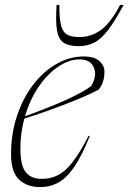

<svg xmlns="http://www.w3.org/2000/svg" viewBox="-20 -752 524 782"><path d="M345.5 -197.5Q313.5 -118 282.8 -72.8Q252 -27.5 218.2 -8.8Q184.5 10 143.5 10Q89 10 57 -21.2Q25 -52.5 25 -123Q25 -207 49 -279.5Q73 -352 114.8 -406.5Q156.5 -461 209.8 -491.5Q263 -522 321 -522Q363.5 -522 384.5 -503.5Q405.5 -485 405.5 -461Q405.5 -414.5 381 -386.5Q358 -374 322.2 -358.5Q286.5 -343 244.2 -326.8Q202 -310.5 159.2 -295.5Q116.5 -280.5 79 -269Q71.5 -240.5 67.2 -210Q63 -179.5 63 -147.5Q63 -77.5 85 -50.5Q107 -23.5 149.5 -23.5Q187 -23.5 217.2 -39.2Q247.5 -55 276.8 -93.2Q306 -131.5 341 -199ZM304.5 -510Q260.5 -510 216.8 -480.2Q173 -450.5 137.2 -398.2Q101.5 -346 82 -278.5Q200 -321.5 264.5 -352.2Q329 -383 351.5 -402Q376.5 -444.5 362.2 -477.2Q348 -510 304.5 -510ZM302 -601Q352.5 -601 392.2 -630.8Q432 -660.5 469 -732H483.5Q447 -664 418.8 -627.8Q390.5 -591.5 362.8 -577.8Q335 -564 300 -564Q260.5 -564 239.5 -577.8Q218.5 -591.5 212.2 -627.8Q206 -664 210.5 -732H222Q221.5 -680.5 227.8 -652Q234 -623.5 251.8 -612.2Q269.5 -601 302 -601Z"/></svg>

Font: Newsreader Display ExtraLight
Style: Italic
Weight: 275
Italic angle: -17°
Designer: Hugues Gentile
Foundry: Production Type
Version: Version 1.002